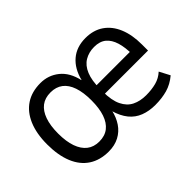

<svg xmlns="http://www.w3.org/2000/svg" viewBox="-86 -757 1019 1019"><g transform="rotate(-45 423.5 -248.0)"><path d="M263 9Q198 9 152 -21Q106 -51 82 -109Q58 -167 58 -249Q58 -330 82.5 -387.5Q107 -445 152.5 -475Q198 -505 263 -505Q322 -505 367 -469Q412 -433 428 -362H429Q446 -430 490 -467.5Q534 -505 601 -505Q661 -505 703 -476Q745 -447 767 -394Q789 -341 789 -268V-223H450V-286H733L716 -263Q716 -320 704 -359Q692 -398 667 -418.5Q642 -439 600 -439Q560 -439 529 -420.5Q498 -402 481.5 -362Q465 -322 465 -259V-238Q465 -173 484 -134Q503 -95 536.5 -78.5Q570 -62 614 -62Q656 -62 690 -71Q724 -80 750 -104L781 -45Q744 -14 703 -2.5Q662 9 612 9Q566 9 528.5 -5.5Q491 -20 465.5 -51.5Q440 -83 426 -132H428Q419 -91 397.5 -59Q376 -27 342 -9Q308 9 263 9ZM265 -64Q307 -64 334.5 -85.5Q362 -107 376 -148Q390 -189 390 -249Q390 -308 376 -349Q362 -390 334.5 -411Q307 -432 266 -432Q224 -432 196.5 -411Q169 -390 154.5 -349Q140 -308 140 -249Q140 -189 154.5 -148Q169 -107 196.5 -85.5Q224 -64 265 -64Z"/></g></svg>

Font: Nunito Sans 7pt Condensed
Style: Regular
Weight: 400
Width: 3
Designer: Vernon Adams
Foundry: Vernon Adams
Version: Version 3.101;gftools[0.9.27]